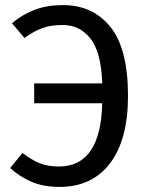

<svg xmlns="http://www.w3.org/2000/svg" viewBox="-20 -721 577 753"><path d="M482 -345Q482 -173 411.5 -80.5Q341 12 214 12Q150 12 103.5 -8Q57 -28 20 -62L68 -121Q102 -95 134 -81.5Q166 -68 211 -68Q375 -68 381 -316H114V-394H381Q377 -516 335 -569.5Q293 -623 226 -623Q180 -623 146.5 -611Q113 -599 76 -572L27 -630Q69 -665 117 -683Q165 -701 227 -701Q344 -701 413 -615.5Q482 -530 482 -345Z"/></svg>

Font: FiraGOUPP
Style: Medium
Weight: 400
Designer: bBox Type
Foundry: bBox Type GmbH
Version: Version 1.001